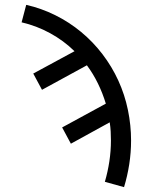

<svg xmlns="http://www.w3.org/2000/svg" viewBox="-20 -548 640 791"><path d="M491 223 412 201Q424 160 430.5 117Q437 74 437 31Q437 12 436 -6.5Q435 -25 432 -44L272 44L236 -23L416 -121Q403 -164 383.5 -204Q364 -244 338 -279L153 -178L117 -245L287 -337Q242 -381 186 -411.5Q130 -442 69 -456L88 -528Q150 -514 207.5 -485.5Q265 -457 314 -416.5Q363 -376 402 -325Q441 -274 467.5 -216Q494 -158 507 -95Q520 -32 520 31Q520 80 512.5 128.5Q505 177 491 223Z"/></svg>

Font: Bmono
Style: Regular
Weight: 400
Monospace: yes
Designer: Belleve Invis
Foundry: Belleve Invis
Version: Version 11.2.2; ttfautohint (v1.8.2)